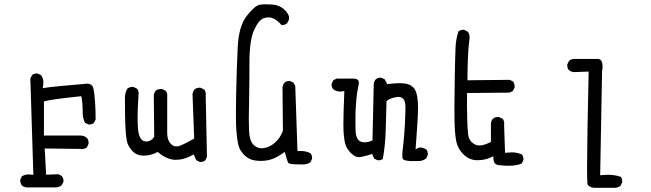

<svg xmlns="http://www.w3.org/2000/svg" viewBox="-20 -752 3040 896"><path d="M365.7 -241.7V-228Q365.7 -201.7 376.5 -179.2L392.1 -171.4Q394 -170.9 396 -170.9Q397.9 -170.9 400.6 -171.1Q403.3 -171.4 406.7 -172.4Q413.1 -174.3 418 -178.2L426.3 -194.3Q426.3 -237.8 423.3 -279.8Q420.4 -321.8 415 -342.8Q413.1 -349.1 408.7 -353Q402.3 -359.9 389.2 -361.8Q225.6 -348.1 190.9 -342.3L179.2 -340.3L181.2 -352.1Q182.6 -359.9 182.6 -366.5Q182.6 -373 181.6 -378.9Q179.2 -390.6 172.4 -400.9L155.8 -408.7Q153.8 -409.2 149.9 -409.2Q146 -409.2 140.4 -407.5Q134.8 -405.8 129.9 -401.9L121.6 -385.7L135.7 64L126 63Q120.1 62 114.3 62Q96.7 62 82.5 70.3L74.7 86.4Q74.2 88.4 74.2 91.1Q74.2 93.8 75.2 97.7Q76.2 106.4 82 113.3Q91.3 121.1 104 122.6H243.7Q255.9 121.1 267.1 113.3L275.9 97.2Q276.4 95.7 276.4 93.8Q276.4 80.1 268.1 68.8L252 61L195.3 63.5L188.5 -59.1L352.1 -57.1Q356.4 -56.2 360.8 -56.2Q374 -56.2 385.3 -64L393.1 -80.6Q393.6 -82.5 393.6 -86.4Q393.6 -90.3 392.1 -95.7Q389.2 -105.5 385.7 -108.4Q372.6 -119.6 354.5 -119.6H185.1V-278.8L191.4 -280.3Q221.2 -288.6 359.4 -303.2L360.8 -295.4Q365.7 -269.5 365.7 -241.7Z M915 3.9Q928.7 3.9 937.5 -3.4L945.8 -19.5L939.9 -306.2Q940.4 -309.1 940.4 -313.2Q940.4 -317.4 939 -323Q937.5 -328.6 933.1 -334L916.5 -342.3Q914.6 -342.8 913.1 -342.8Q898.4 -342.8 887.7 -335Q880.4 -325.2 878.4 -313L886.2 -105.5Q848.6 -83.5 823.7 -73.2Q813 -68.8 803.7 -68.8Q787.6 -68.8 776.4 -81.5Q760.3 -99.1 760.3 -130.9V-300.3Q760.7 -303.2 760.7 -305.7Q760.7 -319.3 753.4 -328.1L736.3 -336.4Q733.9 -336.9 729.7 -336.9Q725.6 -336.9 719.2 -335.2Q712.9 -333.5 707 -329.1Q699.2 -319.3 697.8 -307.1L699.7 -113.8Q695.3 -107.4 691.9 -104Q680.2 -91.8 663.6 -91.8Q660.2 -91.8 656.7 -92.3Q628.9 -96.2 624 -151.4Q622.1 -170.9 622.1 -207.5Q622.1 -244.1 626.5 -310.1Q627 -313.5 627 -315.4Q627 -329.1 619.6 -337.9L603 -346.2Q601.1 -346.7 597.2 -346.7Q593.3 -346.7 586.9 -345Q580.6 -343.3 574.7 -338.9Q563 -319.8 563 -295.9Q563 -211.9 564.9 -166.5Q566.9 -121.1 571.5 -96.2Q576.2 -71.3 597.2 -47.9Q617.2 -25.9 650.4 -25.9Q683.6 -25.9 710.9 -40.5L715.8 -43L720.2 -39.6Q757.3 -8.3 795.9 -6.3Q798.8 -6.3 801.8 -6.3Q837.9 -6.3 876 -26.9L883.8 -31.2L896 -4.4L911.6 3.4Q913.6 3.9 915 3.9Z M1391.6 15.6Q1412.1 15.6 1428.2 5.9L1436 -10.3Q1436.5 -12.2 1436.5 -13.7Q1436.5 -27.3 1429.2 -36.6Q1409.2 -47.4 1383.8 -47.4Q1379.9 -47.4 1368.2 -46.9L1357.9 -350.6L1350.1 -365.7L1334.5 -373.5Q1332.5 -374 1331.1 -374Q1316.9 -374 1307.6 -366.2Q1299.8 -356.9 1298.3 -344.2L1300.3 -142.1Q1288.6 -109.4 1264.2 -87.4Q1240.2 -65.4 1212.4 -61Q1206.5 -60.1 1201.7 -60.1Q1179.2 -60.1 1163.1 -76.2Q1144 -95.2 1142.1 -143.6Q1141.1 -166.5 1141.1 -199.2Q1141.1 -231.9 1142.6 -295.2Q1144 -358.4 1144 -459.5Q1144 -562.5 1165 -610.4Q1187.5 -660.2 1212.4 -667.5Q1223.1 -670.9 1234.4 -670.9Q1245.6 -670.9 1258.3 -664.6Q1274.4 -656.7 1293.9 -635.3Q1294.9 -634.8 1295.4 -634.8Q1309.6 -634.8 1320.3 -644L1328.6 -660.6Q1329.1 -663.1 1329.1 -665.3Q1329.1 -667.5 1328.9 -670.7Q1328.6 -673.8 1327.4 -678.2Q1326.2 -682.6 1323.7 -686.5Q1318.8 -696.3 1307.6 -706.5Q1284.7 -728.5 1250 -731Q1235.8 -731.9 1220.2 -731.9Q1204.6 -731.9 1190.9 -729.5Q1168.9 -725.1 1131.3 -677.7Q1094.2 -629.9 1089.4 -533Q1084.5 -436 1082 -313Q1081.1 -261.7 1081.1 -238.8Q1081.1 -215.8 1081.1 -201.7Q1081.1 -187.5 1081.5 -171.4Q1082 -155.3 1083 -143.8Q1084 -132.3 1085 -122.1Q1085.9 -111.8 1087.4 -103Q1089.8 -85.4 1092.5 -75.2Q1095.2 -64.9 1098.6 -57.6Q1106.4 -42 1121.1 -27.3Q1142.6 -5.9 1174.8 -2.4Q1186 -1 1196.8 -1Q1218.3 -1 1237.8 -5.9Q1267.1 -13.7 1298.8 -36.1L1308.6 -43Q1317.4 -11.7 1320.3 -3.4Q1324.7 7.3 1325.2 8.3Q1332 15.1 1372.6 15.1Q1376 15.1 1380.4 15.1Q1385.7 15.6 1391.6 15.6Z M1833 -299.3Q1836.4 -299.8 1838.1 -299.8Q1839.8 -299.8 1840.8 -299.8Q1841.8 -299.8 1843.5 -299.6Q1845.2 -299.3 1846.9 -299.1Q1848.6 -298.8 1850.1 -298.3Q1851.6 -297.9 1853 -297.1Q1854.5 -296.4 1856 -295.4Q1870.6 -286.6 1871.6 -261.2Q1872.1 -250 1872.1 -241.2Q1872.1 -232.4 1871.6 -224.6Q1871.1 -181.6 1865.7 -115.7Q1862.8 -80.1 1858.9 -51.3Q1857.4 -38.6 1857.4 -33.2Q1857.4 -14.6 1859.9 -10.3Q1863.3 -4.9 1877 -2.4Q1883.8 -1 1891.6 -0.5H1936Q1949.7 -0.5 1968.3 -11.7L1976.1 -27.8Q1976.6 -29.8 1976.6 -33.7Q1976.6 -37.6 1974.9 -43.5Q1973.1 -49.3 1969.2 -55.2Q1952.6 -63.5 1941.4 -63.5Q1936 -63.5 1932.1 -62L1919.4 -55.7Q1930.7 -195.8 1930.7 -252.9Q1930.7 -268.6 1929.7 -278.8Q1926.3 -326.7 1908.7 -344.2Q1892.6 -360.4 1865.2 -362.8Q1855.5 -363.8 1844.2 -363.8Q1821.3 -363.8 1787.1 -359.4L1775.9 -381.3L1760.3 -389.2Q1758.3 -389.6 1754.4 -389.6Q1750.5 -389.6 1744.6 -387.9Q1738.8 -386.2 1733.4 -381.8Q1725.6 -372.6 1724.1 -359.9L1718.3 -97.2L1713.4 -94.7Q1696.8 -87.9 1682.1 -87.9Q1663.6 -87.9 1653.3 -97.7Q1640.1 -111.3 1639.2 -145.5Q1638.7 -165.5 1638.7 -184.8Q1638.7 -204.1 1638.9 -217Q1639.2 -230 1639.6 -237.1Q1640.1 -244.1 1640.4 -251Q1640.6 -257.8 1641.1 -264.2Q1642.1 -277.8 1643.1 -290Q1646 -320.8 1653.3 -356Q1654.8 -360.8 1654.8 -365.2Q1654.8 -374 1649.9 -378.9Q1645 -383.8 1634.3 -385.3H1550.8L1535.6 -377.4L1527.8 -361.8Q1527.3 -359.9 1527.3 -358.4Q1527.3 -344.2 1535.2 -335.4Q1549.8 -324.7 1567.4 -324.7Q1572.3 -324.7 1577.1 -325.7L1586.9 -327.1Q1582.5 -223.1 1582.5 -172.9Q1582.5 -138.7 1584.5 -121.1Q1587.4 -90.3 1592.8 -75.7Q1601.1 -53.7 1617.7 -37.6Q1637.7 -18.6 1652.3 -18.6Q1668.5 -18.6 1709.5 -31.2L1716.3 -33.7L1726.1 -11.7L1741.7 -4.4Q1743.7 -3.9 1745.1 -3.9Q1757.8 -3.9 1766.6 -10.3Q1777.8 -73.7 1779.8 -139.6L1783.7 -280.3L1787.1 -282.7Q1802.2 -294.9 1833 -299.3Z M2353 21.5Q2391.1 21.5 2414.6 11.2L2422.4 -4.4Q2422.9 -6.3 2422.9 -7.8Q2422.9 -21.5 2415.5 -31.2Q2394 -41 2367.7 -41Q2356.9 -41 2345.7 -39.6L2336.9 -38.6L2332.5 -169.4Q2333 -172.4 2333 -174.8Q2333 -188.5 2325.7 -197.3L2309.1 -205.6Q2307.1 -206.1 2305.7 -206.1Q2291 -206.1 2280.3 -198.2Q2272.5 -188.5 2271 -176.3V-89.4L2266.1 -87.4Q2237.3 -73.2 2217.8 -73.2Q2204.1 -73.2 2192.4 -80.1Q2168 -95.7 2164.6 -125Q2161.6 -150.9 2160.4 -192.1Q2159.2 -233.4 2159.2 -260.5Q2159.2 -287.6 2159.7 -317.9L2358.4 -319.8L2373.5 -327.6L2381.3 -343.3Q2381.8 -345.2 2381.8 -346.7Q2381.8 -360.8 2374.5 -371.6L2358.4 -379.4L2161.6 -377.4V-385.7Q2161.6 -434.6 2163.6 -482.2Q2165.5 -529.8 2171.4 -575.2Q2171.4 -577.1 2171.4 -579.6Q2171.4 -593.8 2162.6 -604.5L2146 -612.8Q2144 -613.3 2141.6 -613.3Q2139.2 -613.3 2135.3 -612.3Q2127 -611.3 2120.1 -606.4Q2107.9 -573.2 2106 -533Q2104 -492.7 2102.3 -395.3Q2100.6 -297.9 2100.6 -257.1Q2100.6 -216.3 2101.1 -190.4Q2102.1 -132.8 2108.4 -96.2Q2115.2 -59.1 2141.6 -32.7Q2168 -6.3 2202.1 -4.4Q2206.1 -4.4 2210 -4.4Q2241.2 -4.4 2271 -17.6L2282.2 -22.5L2282.7 -10.3Q2283.7 4.4 2290.8 11.5Q2297.9 18.6 2312.5 19H2313.5Q2335 21.5 2353 21.5Z M2719.7 27.3Q2719.7 82.5 2721.2 101.6L2721.7 108.4Q2727.5 120.1 2750.5 124.5H2852.1Q2864.3 123 2875.5 115.7L2883.3 99.1Q2883.8 97.2 2883.8 95.7Q2883.8 82.5 2877 73.2Q2849.1 63.5 2816.4 63.5Q2803.7 63.5 2790 64.9L2780.8 65.9L2789.6 -418.5Q2792 -432.6 2792 -443.4Q2792 -469.7 2777.3 -475.6Q2773.4 -477.1 2767.6 -477.1H2656.7Q2644.5 -475.6 2635.7 -468.3L2627.4 -451.7Q2627 -449.7 2627 -445.8Q2627 -441.9 2628.7 -436Q2630.4 -430.2 2634.8 -424.8Q2644 -417.5 2656.7 -415.5L2727.1 -418Q2719.7 -98.1 2719.7 27.3Z"/></svg>

Font: NaikaiFont
Style: Light
Weight: 300
Version: Version 1.89